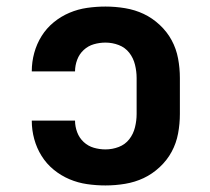

<svg xmlns="http://www.w3.org/2000/svg" viewBox="-20 -558 640 586"><path d="M302 8Q274 8 246 4Q218 0 192 -11Q166 -22 144 -40Q122 -58 107 -82Q92 -106 84.5 -133.5Q77 -161 77 -189Q77 -190 77 -190Q77 -190 77 -190H209Q209 -190 209 -190Q209 -190 209 -190Q209 -172 215.5 -154.5Q222 -137 235.5 -124.5Q249 -112 266.5 -107Q284 -102 302 -102Q323 -102 342.5 -109.5Q362 -117 374.5 -133Q387 -149 392 -169.5Q397 -190 397 -210V-320Q397 -340 392 -360.5Q387 -381 374.5 -397Q362 -413 342.5 -420.5Q323 -428 302 -428Q284 -428 266.5 -423Q249 -418 235.5 -405.5Q222 -393 215.5 -375.5Q209 -358 209 -340Q209 -340 209 -340Q209 -340 209 -340H77Q77 -340 77 -340Q77 -340 77 -341Q77 -369 84.5 -396.5Q92 -424 107 -448Q122 -472 144 -490Q166 -508 192 -519Q218 -530 246 -534Q274 -538 302 -538Q332 -538 362 -533Q392 -528 418.5 -515.5Q445 -503 467.5 -482Q490 -461 504 -435Q518 -409 523.5 -379.5Q529 -350 529 -320V-210Q529 -180 523.5 -150.5Q518 -121 504 -95Q490 -69 467.5 -48Q445 -27 418.5 -14.5Q392 -2 362 3Q332 8 302 8Z"/></svg>

Font: Iosevka Curly XBdEx
Style: Regular
Weight: 800
Width: 7
Monospace: yes
Designer: Belleve Invis
Foundry: Belleve Invis
Version: Version 11.1.0; ttfautohint (v1.8.3)